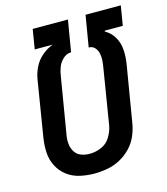

<svg xmlns="http://www.w3.org/2000/svg" viewBox="-111 -821 798 916"><g transform="rotate(-15 288.0 -363.5)"><path d="M243 8Q275 8 307.5 2Q340 -4 370 -20Q400 -36 424 -61Q448 -86 461 -117Q474 -148 479 -179L525 -455Q531 -490 529 -525Q527 -560 510.5 -589Q494 -618 465 -634L466 -638H555L571 -735H397L371 -580H377Q393 -578 403 -565.5Q413 -553 416 -537Q419 -521 418 -504.5Q417 -488 414 -471L369 -195Q364 -167 347.5 -140Q331 -113 302.5 -101Q274 -89 245 -89Q223 -89 203 -96.5Q183 -104 172 -122Q161 -140 159 -161.5Q157 -183 161 -205L207 -481Q210 -503 217.5 -524Q225 -545 242.5 -562Q260 -579 282 -580H284L310 -735H136L120 -638H209Q179 -627 154 -605.5Q129 -584 115 -555.5Q101 -527 96 -497L51 -221Q45 -184 47 -148Q49 -112 65 -81Q81 -50 108.5 -29Q136 -8 171.5 0Q207 8 243 8Z"/></g></svg>

Font: Iosevka Sparkle SmBdObl
Style: Regular
Weight: 600
Italic angle: -9°
Designer: Belleve Invis
Foundry: Belleve Invis
Version: Version 4.5.0; ttfautohint (v1.8.3)